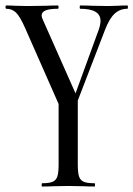

<svg xmlns="http://www.w3.org/2000/svg" viewBox="-27 -406 487 701"><path d="M127 263Q153 263 165.5 257.5Q178 252 182.5 238Q187 224 187 194V-60H257V194Q257 224 261.5 238Q266 252 278.5 257.5Q291 263 318 263Q320 263 320 269Q320 275 318 275Q294 275 280 274L223 273L166 274Q151 275 127 275Q125 275 125 269Q125 263 127 263ZM438 -374Q411 -374 391.5 -356Q372 -338 356 -296L232 26Q231 30 221 30Q211 30 210 26L65 -303Q46 -346 31.5 -360Q17 -374 -4 -374Q-7 -374 -7 -380Q-7 -386 -4 -386Q15 -386 26 -385L73 -384L143 -385Q158 -386 184 -386Q187 -386 187 -380Q187 -374 184 -374Q125 -374 125 -350Q125 -343 129 -335L255 -51L221 11L334 -299Q340 -317 340 -330Q340 -374 266 -374Q264 -374 264 -380Q264 -386 266 -386Q293 -386 307 -385L367 -384L404 -385Q415 -386 438 -386Q440 -386 440 -380Q440 -374 438 -374Z"/></svg>

Font: Cormorant Garamond Medium
Style: Regular
Weight: 500
Designer: Christian Thalmann (Catharsis Fonts)
Foundry: Catharsis Fonts
Version: Version 4.000